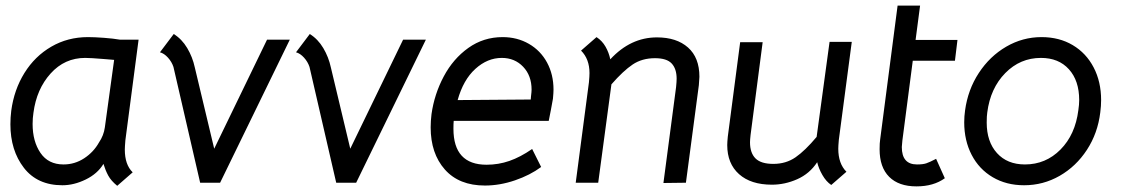

<svg xmlns="http://www.w3.org/2000/svg" viewBox="-20 -649 3991 683"><path d="M17 -207Q17 -231 20 -255Q30 -330 67 -389.5Q104 -449 162.5 -483Q221 -517 293 -517Q316 -517 349.5 -514.5Q383 -512 406 -508H473L426 -150Q424 -126 424 -117Q424 -63 452 -36L397 12Q375 -6 365 -24.5Q355 -43 348 -66Q327 -31 285 -10.5Q243 10 202 10Q113 10 65 -52Q17 -114 17 -207ZM332 -142Q349 -167 353 -196L386 -436L350 -439Q302 -443 283 -443Q210 -443 160 -387.5Q110 -332 99 -248Q96 -229 96 -208Q96 -146 124 -105Q152 -64 206 -64Q246 -64 279.5 -86Q313 -108 332 -142Z M549 -463 598 -528Q627 -510 646 -478Q665 -446 673 -409L742 -120L930 -508H1011L763 1H692L597 -411Q591 -429 577.5 -444Q564 -459 549 -463Z M1033 -463 1082 -528Q1111 -510 1130 -478Q1149 -446 1157 -409L1226 -120L1414 -508H1495L1247 1H1176L1081 -411Q1075 -429 1061.5 -444Q1048 -459 1033 -463Z M1593 -191Q1593 -63 1711 -63Q1753 -63 1792 -76.5Q1831 -90 1873 -119L1905 -55Q1866 -26 1812 -7.5Q1758 11 1705 11Q1613 11 1562.5 -46Q1512 -103 1512 -196Q1512 -219 1515 -243Q1525 -314 1558.5 -377Q1592 -440 1646 -478.5Q1700 -517 1768 -517Q1820 -517 1861.5 -493Q1903 -469 1926 -426.5Q1949 -384 1949 -330Q1949 -320 1947 -298Q1940 -258 1932 -219H1594Q1593 -210 1593 -191ZM1868 -295 1869 -307Q1871 -323 1871 -330Q1871 -380 1841 -411.5Q1811 -443 1765 -443Q1714 -443 1671 -404Q1628 -365 1608 -293Z M2077 -389Q2077 -439 2047 -469L2102 -517Q2122 -504 2134 -483Q2146 -462 2151 -438Q2223 -516 2317 -516Q2387 -516 2427.5 -480Q2468 -444 2468 -376Q2468 -368 2466 -346L2420 1L2340 2L2385 -339Q2387 -359 2387 -369Q2387 -404 2369.5 -423Q2352 -442 2310 -442Q2264 -442 2230.5 -419.5Q2197 -397 2155 -349L2108 1H2028L2075 -356Q2077 -378 2077 -389Z M2567 -133Q2567 -143 2569 -163L2613 -499H2693L2650 -169Q2648 -151 2648 -143Q2648 -105 2667.5 -85.5Q2687 -66 2731 -66Q2776 -66 2810 -89.5Q2844 -113 2885 -162L2931 -500H3010L2964 -152Q2962 -130 2962 -120Q2962 -67 2991 -38L2937 9Q2919 -3 2905.5 -26.5Q2892 -50 2887 -72Q2860 -31 2816 -11.5Q2772 8 2726 8Q2651 8 2609 -29.5Q2567 -67 2567 -133Z M3109 -118Q3109 -141 3111 -153L3173 -629H3253L3237 -507H3386L3377 -433H3227L3190 -149Q3188 -131 3188 -126Q3188 -64 3242 -64Q3263 -64 3275 -68Q3287 -72 3310 -84L3341 -15Q3301 14 3240 14Q3177 14 3143 -20Q3109 -54 3109 -118Z M3410 -214Q3410 -235 3413 -256Q3423 -330 3462 -389.5Q3501 -449 3559.5 -483Q3618 -517 3685 -517Q3748 -517 3796 -488.5Q3844 -460 3870.5 -409Q3897 -358 3897 -293Q3897 -272 3894 -249Q3885 -175 3846.5 -116Q3808 -57 3749.5 -23.5Q3691 10 3623 10Q3560 10 3511.5 -18.5Q3463 -47 3436.5 -98Q3410 -149 3410 -214ZM3816 -257Q3819 -277 3819 -293Q3819 -362 3782.5 -402.5Q3746 -443 3683 -443Q3609 -443 3556 -389Q3503 -335 3492 -249Q3490 -237 3490 -213Q3490 -145 3526.5 -104.5Q3563 -64 3626 -64Q3700 -64 3752.5 -117Q3805 -170 3816 -257Z"/></svg>

Font: Bellota Text
Style: Bold Italic
Weight: 700
Italic angle: -7.5°
Designer: Kemie Guaida
Foundry: Kemie Guaida
Version: Version 4.001